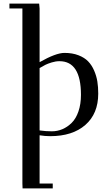

<svg xmlns="http://www.w3.org/2000/svg" viewBox="-20 -749 609 1063"><path d="M32.2 -702.1V-729H196.8L199.2 -702.1V-404.8Q289.6 -456.1 336.9 -456.1Q380.9 -456.1 414.3 -443.1Q447.8 -430.2 468 -409.2Q488.3 -388.2 501.2 -358.2Q514.2 -328.1 519 -297.6Q523.9 -267.1 523.9 -231Q523.9 -119.6 452.6 -57.4Q381.3 4.9 257.8 4.9Q229 4.9 199.2 0V267.1H272V293.9H105L104 267.1V-702.1ZM199.2 -26.9Q232.9 -22 267.1 -22Q297.4 -22 325.2 -33.7Q353 -45.4 376.7 -68.6Q400.4 -91.8 414.3 -132.1Q428.2 -172.4 428.2 -224.1Q428.2 -410.2 309.1 -410.2Q288.1 -410.2 266.1 -403.3Q244.1 -396.5 231.4 -390.1Q218.8 -383.8 199.2 -372.1Z"/></svg>

Font: Dehuti Alt
Style: Bold
Weight: 700
Version: Version 1.2